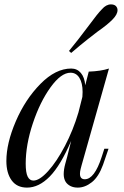

<svg xmlns="http://www.w3.org/2000/svg" viewBox="-20 -840 563 874"><path d="M455 -163H474L449 -90Q429 -35 398 -10.5Q367 14 334 14Q315 14 301 7Q287 0 279 -12Q270 -27 270 -47Q270 -68 277 -94Q284 -120 286 -127L304 -199Q256 -87 206.5 -36.5Q157 14 103 14Q57 14 33 -19Q9 -52 9 -107Q9 -188 52 -288Q95 -388 164 -458Q233 -528 304 -528Q331 -528 348 -508Q365 -488 368 -452L384 -514Q439 -516 476 -528L351 -86Q350 -82 347 -70.5Q344 -59 344 -49Q344 -24 366 -24Q410 -24 443 -126ZM337 -328 355 -399Q356 -407 356 -421Q356 -462 341.5 -485.5Q327 -509 301 -509Q258 -509 210 -442.5Q162 -376 129.5 -278.5Q97 -181 97 -95Q97 -54 106 -36Q115 -18 132 -18Q160 -18 199 -61Q238 -104 275.5 -175.5Q313 -247 337 -328ZM386 -726Q424 -778 444 -798Q463 -820 485 -820Q499 -820 507 -813Q515 -805 515 -794Q515 -774 492 -751Q470 -728 424 -696Q417 -691 382 -663.5Q347 -636 304 -599L294 -608Q333 -655 386 -726Z"/></svg>

Font: Playfair Display
Style: Italic
Weight: 400
Italic angle: -14°
Designer: Claus Eggers Sørensen
Foundry: Claus Eggers Sørensen
Version: Version 1.200; ttfautohint (v1.6)